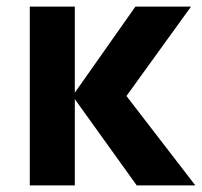

<svg xmlns="http://www.w3.org/2000/svg" viewBox="-20 -560 610 580"><path d="M70 0H206V-260.5L393 0H570L362 -270L557 -540H389L206 -280V-540H70Z"/></svg>

Font: Vela Sans ExtBd
Style: Regular
Weight: 800
Designer: Principal design: Mikhail Sharanda - project Manrope.
Design modification: Ravid Balaliev
Foundry: Mikhail Sharanda
Version: Version 1.001